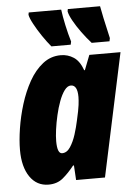

<svg xmlns="http://www.w3.org/2000/svg" viewBox="-55 -808 610 860"><g transform="rotate(-5 250.5 -378.0)"><path d="M128.9 9.8Q75.7 9.8 44.9 -34.9Q14.2 -79.6 14.2 -155.8Q14.2 -198.2 22.5 -252Q30.8 -305.7 47.6 -360.1Q64.5 -414.6 90.3 -460.7Q116.2 -506.8 151.9 -534.9Q187.5 -563 232.9 -563Q264.6 -563 290.8 -545.9Q316.9 -528.8 332 -486.8H335L360.8 -553.2H501L382.8 0H252.9L249 -65.9H245.1Q219.7 -33.7 193.6 -12Q167.5 9.8 128.9 9.8ZM201.2 -125Q222.7 -125 238 -148.2Q253.4 -171.4 263.7 -204.1Q273.9 -236.8 279.8 -265.1Q290.5 -311.5 293.2 -333.7Q295.9 -356 295.9 -370.1Q295.9 -423.8 266.1 -423.8Q251 -423.8 237.5 -405.8Q224.1 -387.7 213.4 -358.9Q202.6 -330.1 195.1 -297.1Q187.5 -264.2 183.3 -233.4Q179.2 -202.6 179.2 -181.2Q179.2 -125 201.2 -125ZM376 -606Q354 -630.4 333.3 -658.9Q312.5 -687.5 298.1 -713.6Q283.7 -739.7 280.8 -755.9L282.7 -766.1H427.7Q430.7 -748 438.5 -711.4Q446.3 -674.8 459 -620.1L456.1 -606ZM194.8 -606Q176.8 -627.4 156.7 -657Q136.7 -686.5 122.1 -713.9Q107.4 -741.2 105 -755.9L106.9 -766.1H252.9Q256.8 -735.4 265.6 -694.6Q274.4 -653.8 284.7 -620.1L281.7 -606Z"/></g></svg>

Font: Open Sans Condensed ExtraBold
Style: Italic
Weight: 800
Width: 3
Italic angle: -12°
Designer: Monotype Design Team
Foundry: Monotype Imaging Inc.
Version: Version 3.003; ttfautohint (v1.8.4)